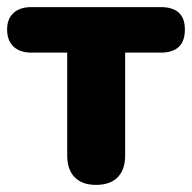

<svg xmlns="http://www.w3.org/2000/svg" viewBox="-21 -511 540 540"><path d="M249 9Q210 9 189 -12.5Q168 -34 168 -74V-363H67Q35 -363 17 -380Q-1 -397 -1 -428Q-1 -458 17 -474.5Q35 -491 67 -491H431Q499 -491 499 -428Q499 -363 431 -363H331V-74Q331 -34 310 -12.5Q289 9 249 9Z"/></svg>

Font: Chiron GoRound TC EB
Style: Regular
Weight: 700
Designer: Ryoko NISHIZUKA 西塚涼子 (kana, bopomofo & ideographs); Paul D. Hunt (Latin, Greek & Cyrillic); Sandoll Communications 산돌커뮤니
Foundry: Adobe
Version: Version 1.000;hotconv 1.1.1;makeotfexe 2.6.0